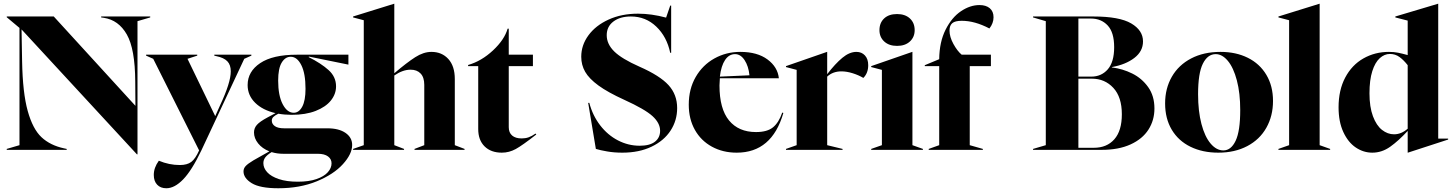

<svg xmlns="http://www.w3.org/2000/svg" viewBox="-20 -800 7764 1025"><path d="M95 -643 98 -473Q101 -304 128 -207.5Q155 -111 201.5 -67.5Q248 -24 322 -8L336 -5V0H16V-5L84 -25V-651L16 -708V-712H267L703 -235L702 -365Q701 -539 657 -616Q613 -693 534 -705L520 -707V-712H782V-707L714 -687V24H711Z M801 134Q801 95 828 58Q883 81 940 81Q979 81 1001 64.5Q1023 48 1043 3L798 -486L760 -503V-508H1033V-503L981 -486L1129 -180L1155 -238Q1212 -359 1212 -419Q1212 -454 1193.5 -473Q1175 -492 1136 -500L1124 -503V-508H1322V-503L1284 -486L1055 3Q1004 110 958 157.5Q912 205 868 205Q837 205 819 186Q801 167 801 134Z M1280 115Q1280 99 1291.5 86.5Q1303 74 1333 56L1418 8Q1380 -7 1358 -34.5Q1336 -62 1336 -93Q1336 -116 1351.5 -133.5Q1367 -151 1408 -173L1451 -196Q1382 -212 1342 -251.5Q1302 -291 1302 -346Q1302 -418 1369 -463Q1436 -508 1565 -508H1840V-455L1629 -498L1628 -495Q1694 -462 1734 -426Q1774 -390 1774 -339Q1774 -298 1746.5 -263.5Q1719 -229 1665.5 -208Q1612 -187 1537 -187Q1499 -187 1466 -193Q1446 -183 1438.5 -175Q1431 -167 1431 -156Q1431 -138 1447.5 -126.5Q1464 -115 1497 -115H1728Q1789 -115 1824.5 -90.5Q1860 -66 1860 -26Q1860 22 1810.5 76.5Q1761 131 1671 168Q1581 205 1466 205Q1368 205 1324 178Q1280 151 1280 115ZM1570 170Q1629 170 1669.5 156Q1710 142 1730 119.5Q1750 97 1750 72Q1750 49 1731 35Q1712 21 1677 21H1493Q1459 21 1430 12Q1406 27 1396 40.5Q1386 54 1386 71Q1386 97 1406.5 119.5Q1427 142 1468.5 156Q1510 170 1570 170ZM1548 -198Q1576 -198 1593.5 -230.5Q1611 -263 1611 -326Q1611 -408 1588.5 -452.5Q1566 -497 1532 -497Q1503 -497 1484 -466Q1465 -435 1465 -370Q1465 -290 1489 -244Q1513 -198 1548 -198Z M1865 -5 1922 -25V-692L1865 -707V-712L2084 -780H2085V-409Q2152 -466 2196.5 -494.5Q2241 -523 2283 -523Q2339 -523 2373.5 -485Q2408 -447 2408 -378V-25L2460 -5V0H2193V-5L2245 -25V-347Q2245 -387 2225.5 -407.5Q2206 -428 2172 -428Q2130 -428 2085 -397V-25L2137 -5V0H1865Z M2533 -111V-447H2479V-453Q2551 -474 2612 -531Q2673 -588 2690 -647H2696V-508H2825V-447H2696V-121Q2696 -92 2714 -76.5Q2732 -61 2765 -61Q2785 -61 2802 -67Q2819 -73 2839 -87L2843 -82Q2769 -24 2733.5 -4.5Q2698 15 2659 15Q2601 15 2567 -18.5Q2533 -52 2533 -111Z M3161 -5 3120 -251H3126Q3144 -183 3184 -131Q3224 -79 3279 -50.5Q3334 -22 3395 -22Q3449 -22 3476.5 -43.5Q3504 -65 3504 -102Q3504 -143 3463.5 -180Q3423 -217 3313 -267Q3225 -307 3175 -343.5Q3125 -380 3104 -416.5Q3083 -453 3083 -497Q3083 -559 3121.5 -611.5Q3160 -664 3229 -695.5Q3298 -727 3386 -727Q3458 -727 3536 -706L3558 -770H3563V-518H3558Q3540 -604 3483.5 -658Q3427 -712 3348 -712Q3290 -712 3254.5 -685Q3219 -658 3219 -612Q3219 -565 3259 -525.5Q3299 -486 3394 -444Q3503 -396 3549 -345.5Q3595 -295 3595 -223Q3595 -157 3560 -103Q3525 -49 3458.5 -17Q3392 15 3302 15Q3259 15 3221.5 8.5Q3184 2 3161 -5Z M3657 -241Q3657 -325 3694 -389Q3731 -453 3794 -488Q3857 -523 3932 -523Q4023 -523 4077.5 -482.5Q4132 -442 4138 -382H3823Q3821 -358 3821 -344Q3821 -219 3872 -157Q3923 -95 4016 -95Q4076 -95 4107 -120.5Q4138 -146 4156 -199L4162 -197Q4101 15 3913 15Q3839 15 3780.5 -17Q3722 -49 3689.5 -107Q3657 -165 3657 -241ZM3981 -398Q3976 -447 3955 -479Q3934 -511 3904 -511Q3872 -511 3851 -480Q3830 -449 3823 -391Z M4176 -5 4233 -25V-427L4176 -442V-447L4395 -523H4396V-404Q4439 -460 4477 -491.5Q4515 -523 4552 -523Q4580 -523 4597.5 -504Q4615 -485 4615 -452Q4615 -410 4589 -384Q4564 -399 4532 -409Q4500 -419 4472 -419Q4426 -419 4396 -391V-25L4478 -5V0H4176Z M4631 -5 4688 -25V-427L4631 -442V-447L4850 -523H4851V-25L4907 -5V0H4631ZM4675 -639Q4675 -678 4700 -701.5Q4725 -725 4769 -725Q4812 -725 4837.5 -701.5Q4863 -678 4863 -639Q4863 -602 4837.5 -578.5Q4812 -555 4769 -555Q4726 -555 4700.5 -578.5Q4675 -602 4675 -639Z M4938 -5 4994 -25V-447H4917V-452L4994 -484Q4995 -576 5028 -641.5Q5061 -707 5110 -740Q5159 -773 5209 -773Q5244 -773 5264 -756Q5284 -739 5284 -708Q5284 -676 5262 -648Q5184 -689 5114 -689Q5079 -689 5064 -676.5Q5049 -664 5049 -637Q5049 -603 5070 -565Q5091 -527 5114 -508H5270V-447H5157V-25L5227 -5V0H4938Z M5495 -5 5563 -25V-687L5495 -707V-712H5817Q5956 -712 6019 -675Q6082 -638 6082 -579Q6082 -526 6035.5 -490.5Q5989 -455 5916 -442V-440Q5973 -433 6024.5 -407.5Q6076 -382 6109.5 -335Q6143 -288 6143 -221Q6143 -158 6111 -108Q6079 -58 6015.5 -29Q5952 0 5861 0H5495ZM5819 -11Q5889 -11 5929 -56.5Q5969 -102 5969 -190Q5969 -282 5923.5 -331Q5878 -380 5809 -380H5737V-11ZM5806 -391Q5860 -391 5894 -430Q5928 -469 5928 -548Q5928 -627 5893.5 -664Q5859 -701 5804 -701H5737V-391Z M6200 -248Q6200 -328 6236 -390.5Q6272 -453 6339 -488Q6406 -523 6496 -523Q6578 -523 6641.5 -491.5Q6705 -460 6740.5 -400.5Q6776 -341 6776 -261Q6776 -181 6740.5 -118Q6705 -55 6638.5 -20Q6572 15 6484 15Q6400 15 6335.5 -16.5Q6271 -48 6235.5 -107.5Q6200 -167 6200 -248ZM6511 3Q6552 3 6576.5 -48.5Q6601 -100 6601 -212Q6601 -303 6583 -371Q6565 -439 6535 -475Q6505 -511 6470 -511Q6427 -511 6401.5 -460Q6376 -409 6376 -297Q6376 -206 6394 -138Q6412 -70 6443 -33.5Q6474 3 6511 3Z M6805 -5 6862 -25V-692L6805 -707V-712L7024 -780H7025V-25L7081 -5V0H6805Z M7126 -227Q7126 -319 7161.5 -386Q7197 -453 7258.5 -488Q7320 -523 7395 -523Q7422 -523 7444 -518.5Q7466 -514 7495 -506V-690L7429 -707V-712L7657 -780H7658V-60H7711V-55L7496 15H7495V-101Q7446 -48 7401.5 -16.5Q7357 15 7306 15Q7259 15 7218 -12.5Q7177 -40 7151.5 -95Q7126 -150 7126 -227ZM7422 -83Q7461 -83 7495 -113V-452Q7474 -479 7451.5 -495.5Q7429 -512 7400 -512Q7371 -512 7346 -489.5Q7321 -467 7306 -420Q7291 -373 7291 -302Q7291 -229 7309.5 -179.5Q7328 -130 7358 -106.5Q7388 -83 7422 -83Z"/></svg>

Font: Nyght Serif Bold
Style: Regular
Weight: 700
Designer: Maksym Kobuzan
Version: Version 0.410